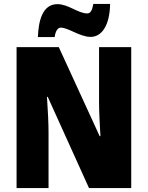

<svg xmlns="http://www.w3.org/2000/svg" viewBox="-20 -953 749 973"><path d="M172 -765H257C262 -803 277 -813 288 -813C326 -813 385 -766 439 -766C494 -766 536 -821 538 -933H453C447 -899 438 -885 422 -885C376 -885 326 -932 271 -932C194 -932 175 -845 172 -765ZM645 0V-714H482V-436C482 -391 485 -327 489 -263H485L278 -714H64V0H226V-281C226 -325 223 -393 218 -462H222L431 0Z"/></svg>

Font: Noto Sans Sinhala UI Condensed Black
Style: Regular
Weight: 900
Width: 3
Designer: Jelle Bosma - Monotype Design Team
Foundry: Monotype Imaging Inc.
Version: Version 2.006